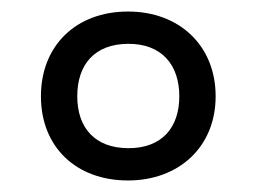

<svg xmlns="http://www.w3.org/2000/svg" viewBox="-20 -744 445 333"><path d="M202 -431C290 -431 354 -489 354 -577C354 -665 291 -724 202 -724C112 -724 51 -665 51 -577C51 -489 112 -431 202 -431ZM203 -487C144 -487 114 -523 114 -577C114 -631 143 -668 203 -668C260 -668 291 -632 291 -577C291 -523 261 -487 203 -487Z"/></svg>

Font: Noto Sans Devanagari UI SemiCondensed
Style: Regular
Weight: 400
Width: 4
Designer: Jelle Bosma - Monotype Design Team
Foundry: Monotype Imaging Inc.
Version: Version 2.004